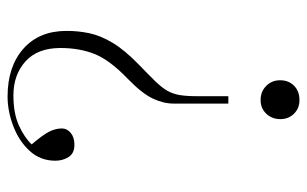

<svg xmlns="http://www.w3.org/2000/svg" viewBox="-168 -386 791 494"><g transform="rotate(90 227.0 -139.5)"><path d="M247 -332V-191Q247 -165 234 -137.5Q221 -110 184 -74Q135 -27 119.5 12Q104 51 104 100Q104 159 138.5 190Q173 221 226 221Q272 221 303 207Q334 193 352 174Q328 146 319.5 129.5Q311 113 311 96Q311 83 322.5 73.5Q334 64 353 64Q375 64 384.5 79Q394 94 394 113Q394 152 368.5 179.5Q343 207 304.5 221.5Q266 236 229 236Q152 236 106 195.5Q60 155 60 84Q60 54 66 25.5Q72 -3 90.5 -34Q109 -65 146 -101Q173 -127 189.5 -144Q206 -161 214 -175Q222 -189 225 -206.5Q228 -224 228 -252V-332ZM238 -515Q259 -515 273 -501Q287 -487 287 -466Q287 -444 273 -429.5Q259 -415 238 -415Q216 -415 201.5 -429.5Q187 -444 187 -465Q187 -487 201 -501Q215 -515 238 -515Z"/></g></svg>

Font: Literata 72pt ExtraLight
Style: Regular
Weight: 200
Designer: Latin by Veronika Burian and Jose Scaglione. Greek by Irene Vlachou. Cyrillic by Vera Evstafieva.
Foundry: TypeTogether
Version: Version 3.002